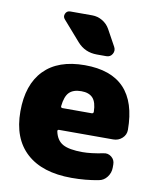

<svg xmlns="http://www.w3.org/2000/svg" viewBox="-86 -838 754 915"><g transform="rotate(10 290.5 -380.0)"><path d="M364 -310Q373 -310 373 -319Q372 -365 353.5 -385Q335 -405 298 -405Q259 -405 239.5 -385.5Q220 -366 215 -318Q215 -310 223 -310ZM293 -530Q547 -530 548 -262Q548 -238 530 -221.5Q512 -205 487 -205H225Q216 -205 218 -196Q227 -154 257.5 -137Q288 -120 353 -120Q394 -120 453 -132Q474 -137 491 -123.5Q508 -110 508 -88V-72Q508 -47 492.5 -26.5Q477 -6 453 -2Q392 10 323 10Q181 10 104.5 -59.5Q28 -129 28 -260Q28 -390 96 -460Q164 -530 293 -530ZM286 -770Q312 -770 335 -756.5Q358 -743 371 -720L415 -640Q424 -623 414.5 -606.5Q405 -590 386 -590H340Q282 -590 245 -632L161 -728Q150 -740 156.5 -755Q163 -770 180 -770Z"/></g></svg>

Font: Rounded Mplus 1c Black
Style: Regular
Weight: 900
Version: Version 1.059.20150529